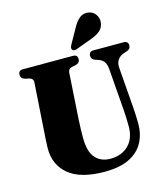

<svg xmlns="http://www.w3.org/2000/svg" viewBox="-134 -1024 968 1134"><g transform="rotate(-15 350.5 -457.5)"><path d="M566.5 -315 547 -566.5Q545 -598 532.5 -614.8Q520 -631.5 495.5 -639L483 -643Q457.5 -650.5 457.5 -673Q457.5 -700 485 -700H670Q697.5 -700 697.5 -673Q697.5 -651 672 -643L659.5 -639Q632.5 -631 618 -611.8Q603.5 -592.5 605.5 -563L624.5 -318Q626.5 -291 627.8 -265.5Q629 -240 629 -212.5Q629 -149.5 602.2 -99.2Q575.5 -49 517.5 -19.5Q459.5 10 365.5 10Q218.5 10 146.5 -49.2Q74.5 -108.5 74.5 -209.5Q74.5 -229.5 76.8 -263.8Q79 -298 81 -328.5L99.5 -608.5Q100.5 -632 74 -638L52.5 -642.5Q26 -649.5 26 -673Q26 -700 54 -700H359.5Q387.5 -700 387.5 -673Q387.5 -650 361 -643L336.5 -638Q314.5 -633 313 -609L295 -326Q293 -293 292.5 -265.2Q292 -237.5 292 -218.5Q292 -131.5 326 -93.5Q360 -55.5 417 -55.5Q486.5 -55.5 528.5 -97.2Q570.5 -139 570.5 -212.5Q570.5 -247 569.2 -269.8Q568 -292.5 566.5 -315ZM420.5 -860Q438.5 -893 461.2 -910.8Q484 -928.5 513.5 -923.5Q543.5 -919 558.5 -895.5Q573.5 -872 570 -848Q566 -816.5 544.5 -798.5Q523 -780.5 489.5 -768.5L392 -732.5Q384.5 -729.5 376.5 -730Q368.5 -730.5 364.5 -736.5Q360 -742.5 361.5 -749.8Q363 -757 367 -764.5Z"/></g></svg>

Font: Fraunces 144pt Soft Black
Style: Regular
Weight: 900
Version: Version 1.000;[b76b70a41]